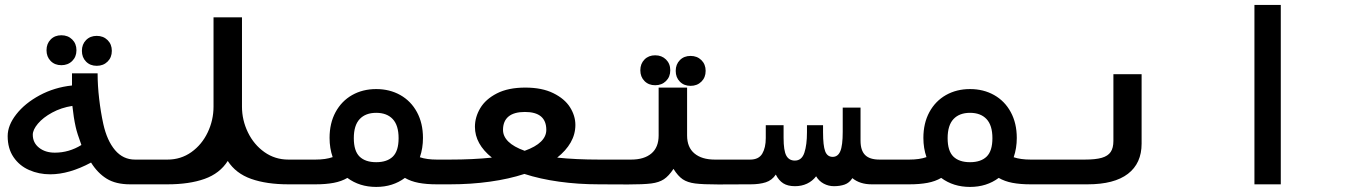

<svg xmlns="http://www.w3.org/2000/svg" viewBox="-20 -745 5440 776"><path d="M348 -88Q259.5 -40.5 183 -40.5Q137 -40.5 97.8 -57.8Q58.5 -75 34.8 -109.8Q11 -144.5 11 -195Q11 -238.5 45.8 -283Q80.5 -327.5 140.2 -359.8Q200 -392 271 -399.5V-448.5H374.5Q374.5 -399 380.8 -345.5Q387 -292 397.5 -244Q412.5 -176.5 445 -138.2Q477.5 -100 525.5 -100H602V0H506Q448 0 411.2 -22.8Q374.5 -45.5 348 -88ZM201.5 -128Q259 -128 309 -159Q291.5 -206.5 286 -231.5Q277.5 -269.5 272.5 -317Q227.5 -310 190.8 -290Q154 -270 133.2 -245.2Q112.5 -220.5 112.5 -200.5Q112.5 -168 137.8 -148Q163 -128 201.5 -128ZM168 -542Q168 -568.5 184.8 -585.5Q201.5 -602.5 228 -602.5Q254.5 -602.5 271.8 -585.5Q289 -568.5 289 -542Q289 -515.5 271.8 -498.5Q254.5 -481.5 228 -481.5Q201.5 -481.5 184.8 -498.5Q168 -515.5 168 -542ZM311 -539.5Q311 -566 327.8 -583Q344.5 -600 371 -600Q397.5 -600 414.8 -583Q432 -566 432 -539.5Q432 -513 414.8 -496Q397.5 -479 371 -479Q344.5 -479 327.8 -496Q311 -513 311 -539.5Z M597.5 -100H657Q711 -100 753.5 -130.2Q796 -160.5 819.5 -210Q843 -259.5 843 -314V-675H958V-314Q958 -259.5 982 -210Q1006 -160.5 1048.8 -130.2Q1091.5 -100 1145.5 -100H1202V0H1145.5Q1057.5 0 995.2 -22Q933 -44 900.5 -94.5Q868.5 -44 806.8 -22Q745 0 657 0H597.5Z M1384 -26Q1360.5 -12 1328.8 -6Q1297 0 1255 0H1198.5V-100H1255Q1296.5 -100 1324.5 -110Q1312 -146 1312 -187.5Q1312 -247 1336.2 -291.8Q1360.5 -336.5 1403.2 -360.8Q1446 -385 1500.5 -385Q1555 -385 1598 -360.8Q1641 -336.5 1665.2 -291.8Q1689.5 -247 1689.5 -187.5Q1689.5 -146 1677 -109.5Q1705 -100 1745.5 -100H1802V0H1745.5Q1703.5 0 1672 -6Q1640.5 -12 1616.5 -26Q1567.5 10.5 1500.5 10.5Q1433 10.5 1384 -26ZM1591 -186.5Q1591 -238.5 1567.2 -263.8Q1543.5 -289 1500.5 -289Q1457.5 -289 1433.8 -263.8Q1410 -238.5 1410 -186.5Q1410 -135 1433.2 -112.2Q1456.5 -89.5 1500.5 -89.5Q1544.5 -89.5 1567.8 -112.2Q1591 -135 1591 -186.5Z M1968 -108Q1899.5 -163 1899.5 -232.5Q1899.5 -271.5 1921 -307.8Q1942.5 -344 1988.2 -367.5Q2034 -391 2103 -391Q2170.5 -391 2216.2 -368.5Q2262 -346 2283.8 -311.5Q2305.5 -277 2305.5 -240Q2305.5 -202.5 2286.5 -169.2Q2267.5 -136 2232 -108Q2308 -100 2401.5 -100V0Q2316.5 0 2239.5 -10.8Q2162.5 -21.5 2099.5 -42Q2037 -21.5 1960.2 -10.8Q1883.5 0 1798.5 0V-100Q1891 -100 1968 -108ZM2100.5 -135.5Q2145 -151.5 2166.5 -172.8Q2188 -194 2188 -220Q2188 -292.5 2101.5 -292.5Q2057.5 -292.5 2035.2 -274Q2013 -255.5 2013 -220Q2013 -194 2034.5 -172.8Q2056 -151.5 2100.5 -135.5Z M2568 -461Q2568 -487.5 2584.8 -504.5Q2601.5 -521.5 2628 -521.5Q2654.5 -521.5 2671.8 -504.5Q2689 -487.5 2689 -461Q2689 -434.5 2671.8 -417.5Q2654.5 -400.5 2628 -400.5Q2601.5 -400.5 2584.8 -417.5Q2568 -434.5 2568 -461ZM2711 -458.5Q2711 -485 2727.8 -502Q2744.5 -519 2771 -519Q2797.5 -519 2814.8 -502Q2832 -485 2832 -458.5Q2832 -432 2814.8 -415Q2797.5 -398 2771 -398Q2744.5 -398 2727.8 -415Q2711 -432 2711 -458.5ZM2642 -197.5V-391H2757V-197.5Q2757 -149.5 2786.8 -124.8Q2816.5 -100 2869 -100H3001.5V0L2883.5 0.5Q2820.5 0.5 2789.5 -3.5Q2758.5 -7.5 2739.2 -20.5Q2720 -33.5 2702 -62.5Q2683 -33.5 2663.2 -20.5Q2643.5 -7.5 2612.2 -3.5Q2581 0.5 2518 0.5L2398.5 0V-100H2531Q2583.5 -100 2612.8 -124.8Q2642 -149.5 2642 -197.5Z M3115.5 -39.5Q3100.5 -16.5 3075 -8.2Q3049.5 0 3013.5 0H3000V-100H3012Q3046.5 -100 3060.8 -124Q3075 -148 3075 -187V-239H3147V-188Q3147 -136 3158 -116Q3169 -96 3192.5 -96Q3220.5 -96 3231 -127.8Q3241.5 -159.5 3241.5 -210.5V-239H3306.5V-210.5Q3306.5 -156.5 3315 -133.8Q3323.5 -111 3345.5 -111Q3366.5 -111 3376.2 -133.8Q3386 -156.5 3386 -212.5V-310H3458V-176.5Q3458 -137 3476.5 -118.5Q3495 -100 3534.5 -100H3602.5V0H3503Q3455.5 0 3425 -25Q3413 -6 3394 0.8Q3375 7.5 3350.5 7.5Q3328.5 7.5 3309.2 -2.8Q3290 -13 3278.5 -32.5Q3263.5 -13 3241.8 -2.8Q3220 7.5 3193 7.5Q3164 7.5 3145.8 -4Q3127.5 -15.5 3115.5 -39.5Z M3784 -26Q3760.5 -12 3728.8 -6Q3697 0 3655 0H3598.5V-100H3655Q3696.5 -100 3724.5 -110Q3712 -146 3712 -187.5Q3712 -247 3736.2 -291.8Q3760.5 -336.5 3803.2 -360.8Q3846 -385 3900.5 -385Q3955 -385 3998 -360.8Q4041 -336.5 4065.2 -291.8Q4089.5 -247 4089.5 -187.5Q4089.5 -146 4077 -109.5Q4105 -100 4145.5 -100H4202V0H4145.5Q4103.5 0 4072 -6Q4040.5 -12 4016.5 -26Q3967.5 10.5 3900.5 10.5Q3833 10.5 3784 -26ZM3991 -186.5Q3991 -238.5 3967.2 -263.8Q3943.5 -289 3900.5 -289Q3857.5 -289 3833.8 -263.8Q3810 -238.5 3810 -186.5Q3810 -135 3833.2 -112.2Q3856.5 -89.5 3900.5 -89.5Q3944.5 -89.5 3967.8 -112.2Q3991 -135 3991 -186.5Z M4200 -100H4364Q4408 -100 4433 -107.2Q4458 -114.5 4469 -130.8Q4480 -147 4480 -175.5V-445H4594V-164.5Q4594 -85 4538.8 -42.5Q4483.5 0 4375.5 0H4200Z M5156.5 -725V0H5050V-725Z"/></svg>

Font: JuliaMono
Style: Bold Italic
Weight: 700
Italic angle: -9°
Monospace: yes
Designer: cormullion
Foundry: corm
Version: Version 0.057; ttfautohint (v1.8.4)